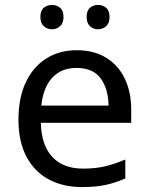

<svg xmlns="http://www.w3.org/2000/svg" viewBox="-20 -750 604 780"><path d="M292 -546Q361 -546 410.5 -516Q460 -486 486.5 -431.5Q513 -377 513 -304V-251H146Q148 -160 192.5 -112.5Q237 -65 317 -65Q368 -65 407.5 -74.5Q447 -84 489 -102V-25Q448 -7 408 1.5Q368 10 313 10Q237 10 178.5 -21Q120 -52 87.5 -113.5Q55 -175 55 -264Q55 -352 84.5 -415Q114 -478 167.5 -512Q221 -546 292 -546ZM291 -474Q228 -474 191.5 -433.5Q155 -393 148 -321H421Q420 -389 389 -431.5Q358 -474 291 -474ZM144 -681Q144 -707 158 -718.5Q172 -730 191 -730Q210 -730 224 -718.5Q238 -707 238 -681Q238 -656 224 -643.5Q210 -631 191 -631Q172 -631 158 -643.5Q144 -656 144 -681ZM332 -681Q332 -707 345.5 -718.5Q359 -730 378 -730Q397 -730 411 -718.5Q425 -707 425 -681Q425 -656 411 -643.5Q397 -631 378 -631Q359 -631 345.5 -643.5Q332 -656 332 -681Z"/></svg>

Font: TSCustom
Style: Regular
Weight: 400
Designer: Monotype Design Team
Foundry: Monotype Imaging Inc.
Version: Version 2.004; ttfautohint (v1.8.3) -l 8 -r 50 -G 200 -x 14 